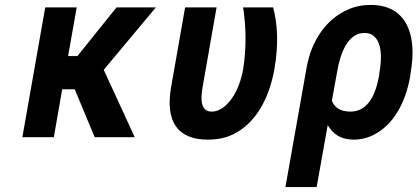

<svg xmlns="http://www.w3.org/2000/svg" viewBox="-20 -558 1707 781"><path d="M284 -195 365 0H528L402 -274L614 -528H454L295 -330H257L292 -528H164L71 0H199L233 -195Z M825 10C864 10 899 3 929 -12C1015 -54 1073 -148 1096 -276C1114 -378 1109 -461 1091 -528H969C980 -453 984 -371 969 -276C961 -231 945 -189 924 -159C905 -132 877 -104 841 -104C797 -104 795 -151 804 -203L861 -528H733L676 -204C652 -65 701 10 825 10Z M1419 10C1448 10 1476 3 1501 -10C1577 -49 1629 -134 1649 -250L1650 -260C1657 -301 1660 -338 1657 -372C1649 -468 1599 -538 1489 -538C1455 -538 1424 -532 1395 -519C1313 -483 1248 -401 1227 -282L1141 203H1268L1313 -49C1334 -14 1364 10 1419 10ZM1406 -104C1365 -104 1341 -120 1330 -148L1352 -270C1365 -344 1396 -424 1462 -424C1478 -424 1491 -420 1501 -411C1532 -384 1535 -327 1523 -260L1522 -250C1508 -172 1476 -104 1406 -104Z"/></svg>

Font: Asimov
Style: NarIt
Weight: 500
Designer: Google
Version: Version 2.000980; 2014